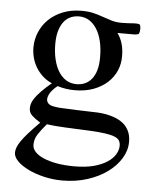

<svg xmlns="http://www.w3.org/2000/svg" viewBox="-50 -502 600 761"><g transform="rotate(5 250.0 -121.5)"><path d="M481.9 -407.7Q481.9 -405.3 481 -398.7Q480 -392.1 477.5 -388.7Q475.1 -386.7 470.9 -386Q466.8 -385.3 461.9 -384.8Q456.5 -384.3 450.2 -384.8H393.1Q405.8 -367.7 412.6 -345.5Q419.4 -323.2 419.4 -295.4Q419.9 -264.6 408.2 -237.3Q396.5 -210 373.8 -189.2Q351.1 -168.5 318.4 -156.2Q285.6 -144 243.7 -144Q226.6 -144 209.5 -146.5Q192.4 -148.9 175.3 -154.3Q165.5 -147 156.7 -137.2Q147.9 -127.4 143.1 -117.4Q138.2 -107.4 138.4 -97.9Q138.7 -88.4 146 -81.5Q148.9 -78.6 153.1 -76.7Q157.2 -74.7 164.6 -73Q171.9 -71.3 183.6 -70.1Q195.3 -68.8 213.9 -68.4Q231.9 -67.4 257.8 -66.4Q284.2 -65.4 320.3 -64.5Q329.1 -64.5 344 -63.7Q358.9 -63 376.5 -59.8Q394 -56.6 411.6 -50Q429.2 -43.5 443.8 -32Q458.5 -20.5 467.5 -2.4Q476.6 15.6 476.6 41.5Q476.6 75.2 457.5 106.7Q438.5 138.2 404.8 162.8Q371.1 187.5 325.4 202.1Q279.8 216.8 226.1 216.8Q189 216.8 153.6 208.5Q118.2 200.2 90.8 187Q63.5 173.8 46.6 157Q29.8 140.1 29.8 123Q29.8 113.3 33.9 102.1Q38.1 90.8 48.1 76.2Q58.1 61.5 75.4 42Q92.8 22.5 119.1 -3.9Q96.7 -18.1 85 -29.3Q73.2 -40.5 73.2 -57.6Q73.2 -66.4 75.9 -75.9Q78.6 -85.4 86.9 -97.7Q95.2 -109.9 110.6 -126Q126 -142.1 151.4 -163.6Q129.9 -172.9 114 -187.7Q98.1 -202.6 87.4 -220.5Q76.7 -238.3 71.5 -258.5Q66.4 -278.8 66.4 -299.3Q66.4 -330.6 78.6 -359.6Q90.8 -388.7 113.5 -410.9Q136.2 -433.1 169.4 -446.5Q202.6 -460 244.1 -460Q272.9 -460 293.5 -454.6Q314 -449.2 331.3 -443.1Q348.6 -437 366.2 -431.6Q383.8 -426.3 406.7 -426.3Q421.9 -426.3 431.9 -427Q441.9 -427.7 449.2 -428.2Q456.5 -428.7 462.4 -428.7Q468.8 -428.7 475.6 -427.2Q481.9 -425.8 481.9 -407.7ZM333 -282.7Q333 -317.4 326.4 -345.7Q319.8 -374 307.1 -394.3Q294.4 -414.6 276.6 -425.8Q258.8 -437 235.8 -437Q218.3 -437 202.9 -430.4Q187.5 -423.8 176 -409.4Q164.6 -395 158 -373Q151.4 -351.1 151.4 -320.3Q151.4 -287.1 158 -259.3Q164.6 -231.4 177 -211.2Q189.5 -190.9 207.5 -179.7Q225.6 -168.5 249 -168.5Q266.6 -168.5 282 -175Q297.4 -181.6 308.8 -195.6Q320.3 -209.5 326.7 -231Q333 -252.4 333 -282.7ZM440.9 59.6Q440.9 47.9 435.8 39.3Q430.7 30.8 416.7 25.1Q402.8 19.5 378.7 16.1Q354.5 12.7 315.9 10.7Q260.7 8.3 218.3 6.3Q175.8 4.4 146 0Q125 24.4 112.5 43.7Q100.1 63 100.1 85.4Q100.1 101.1 112.3 114Q124.5 127 147 136.5Q169.4 146 200.4 151.4Q231.4 156.7 269 156.7Q313 156.7 345.2 148.2Q377.4 139.6 398.7 125.7Q419.9 111.8 430.4 94.5Q440.9 77.1 440.9 59.6Z"/></g></svg>

Font: GodaGr
Style: Regular
Weight: 400
Version: 1.0.0